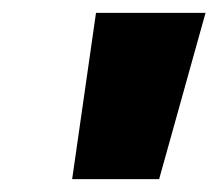

<svg xmlns="http://www.w3.org/2000/svg" viewBox="-20 -734 339 298"><path d="M129 -714H299L227 -456H92Z"/></svg>

Font: Noto Sans UI CondBlack
Style: Italic
Weight: 900
Width: 3
Italic angle: -12°
Designer: Monotype Design Team
Foundry: Monotype Imaging Inc.
Version: Version 1.001